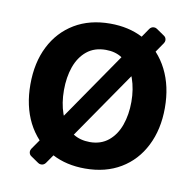

<svg xmlns="http://www.w3.org/2000/svg" viewBox="-70 -638 748 735"><g transform="rotate(10 304.0 -271.0)"><path d="M176.8 -17.4 153.4 16.3Q146.7 25.2 136 25.2Q129.6 25.2 124.6 21.7L94.5 1.1Q89.8 -1.8 87.5 -6.2Q85.2 -10.7 85.2 -16Q85.2 -22 89.1 -27.7L114.7 -64.6Q90.6 -90.9 74.6 -122.5Q42.6 -186.1 42.6 -269.9Q42.6 -354.8 74.6 -418Q106.5 -481.2 165.5 -516.7Q224.1 -551.8 304 -551.8Q375.4 -551.8 430.4 -523.4L453.8 -557.5Q456.7 -561.8 461.3 -564.3Q465.9 -566.8 470.9 -566.8Q477.6 -566.8 482.6 -563.2L513.1 -542.3Q517.8 -539.4 520.1 -535Q522.4 -530.5 522.4 -525.2Q522.4 -519.2 518.5 -513.5L492.9 -476.2Q517 -449.9 533 -418Q565.3 -354 565.3 -269.9Q565.3 -186.4 533 -122.5Q501.1 -58.9 442.5 -23.8Q383.9 11.4 304 11.4Q231.9 11.4 176.8 -17.4ZM187.1 -180 189.6 -173.7 367.9 -432.5Q341.6 -449.9 304.7 -449.9Q260.3 -449.9 230.8 -425.8Q201.7 -402 187.1 -361.2Q172.9 -320.7 172.9 -270.6Q172.9 -220.2 187.1 -180ZM304.7 -91.6Q347.7 -91.6 377.1 -115.8Q406.2 -139.9 420.5 -180Q435 -220.9 435 -270.6Q435 -319.6 420.5 -361.2L418 -367.5L239.7 -109Q267.4 -91.6 304.7 -91.6Z"/></g></svg>

Font: DeltaSans SemiBold
Style: Regular
Weight: 600
Designer: Rasmus Andersson
Foundry: rsms
Version: Version 3.012